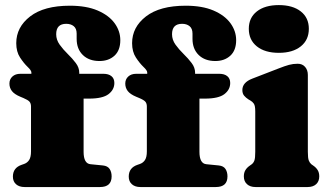

<svg xmlns="http://www.w3.org/2000/svg" viewBox="-20 -754 1326 774"><path d="M317 -142Q317 -94.5 345 -92L395 -87Q414 -85 422 -72.8Q430 -60.5 430 -43Q430 0 383 0H79Q57.5 0 44.8 -11.2Q32 -22.5 32 -42Q32 -77.5 67 -89.5L77 -93Q90 -97.5 97.5 -109Q105 -120.5 105 -144V-324.5Q105 -337 99 -344Q93 -351 74 -359L62 -364Q38 -374 28 -387Q18 -400 18 -417Q18 -434.5 30 -445.5Q42 -456.5 62 -456.5H106.5V-462Q106.5 -470 91.2 -484.5Q76 -499 60.8 -522.2Q45.5 -545.5 45.5 -580Q45.5 -644.5 101.5 -687.8Q157.5 -731 261.5 -731Q328 -731 373.2 -711.8Q418.5 -692.5 441.8 -660.8Q465 -629 465 -592Q465 -551 441.5 -529.5Q418 -508 381 -508Q339 -508 314 -532.2Q289 -556.5 289 -597.5V-618.5Q289 -639 277.2 -648.5Q265.5 -658 247 -658Q206.5 -658 206.5 -616Q206.5 -593.5 220.5 -574Q234.5 -554.5 253 -536.5Q271.5 -518.5 285.5 -500Q299.5 -481.5 299.5 -461V-456.5H397Q417.5 -456.5 429.2 -447Q441 -437.5 441 -419.5Q441 -392.5 417.5 -374.5Q394 -356.5 339 -356.5H317ZM784 -142Q784 -94.5 812 -92L862 -87Q881 -85 889 -72.8Q897 -60.5 897 -43Q897 0 850 0H546Q524.5 0 511.8 -11.2Q499 -22.5 499 -42Q499 -77.5 534 -89.5L544 -93Q557 -97.5 564.5 -109Q572 -120.5 572 -144V-324.5Q572 -337 566 -344Q560 -351 541 -359L529 -364Q505 -374 495 -387Q485 -400 485 -417Q485 -434.5 497 -445.5Q509 -456.5 529 -456.5H573.5V-462Q573.5 -470 558.2 -484.5Q543 -499 527.8 -522.2Q512.5 -545.5 512.5 -580Q512.5 -644.5 568.5 -687.8Q624.5 -731 728.5 -731Q795 -731 840.2 -711.8Q885.5 -692.5 908.8 -660.8Q932 -629 932 -592Q932 -551 908.5 -529.5Q885 -508 848 -508Q806 -508 781 -532.2Q756 -556.5 756 -597.5V-618.5Q756 -639 744.2 -648.5Q732.5 -658 714 -658Q673.5 -658 673.5 -616Q673.5 -593.5 687.5 -574Q701.5 -554.5 720 -536.5Q738.5 -518.5 752.5 -500Q766.5 -481.5 766.5 -461V-456.5H864Q884.5 -456.5 896.2 -447Q908 -437.5 908 -419.5Q908 -392.5 884.5 -374.5Q861 -356.5 806 -356.5H784ZM1104 -541Q1048 -541 1015.5 -567Q983 -593 983 -638Q983 -682.5 1015.5 -708Q1048 -733.5 1104 -733.5Q1160 -733.5 1192.5 -708Q1225 -682.5 1225 -638Q1225 -593 1192.5 -567Q1160 -541 1104 -541ZM1221 -452V-142Q1221 -116.5 1224.8 -107Q1228.5 -97.5 1235 -92L1242 -87Q1254 -79 1260.5 -68.5Q1267 -58 1267 -43Q1267 -23 1254.5 -11.5Q1242 0 1220 0H1010Q988.5 0 975.8 -11.5Q963 -23 963 -43Q963 -58 969.5 -68.5Q976 -79 988 -87L995 -92Q1002 -97.5 1005.5 -107Q1009 -116.5 1009 -142V-305Q1009 -327.5 1003.5 -335.8Q998 -344 989 -349L982 -353Q971 -360 964 -368.5Q957 -377 957 -391Q957 -421.5 997 -437L1103 -478Q1128.5 -488 1145 -492.5Q1161.5 -497 1180 -497Q1199 -497 1210 -484.2Q1221 -471.5 1221 -452Z"/></svg>

Font: Fraunces 9pt SuperSoft Black
Style: Regular
Weight: 900
Version: Version 1.000;[b76b70a41]